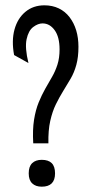

<svg xmlns="http://www.w3.org/2000/svg" viewBox="-20 -688 342 722"><path d="M105 -149Q102 -200 108 -237.5Q114 -275 125.5 -303Q137 -331 150 -354Q163 -377 175.5 -398.5Q188 -420 196 -445Q204 -470 204 -502Q204 -549 185.5 -574.5Q167 -600 140 -600Q123 -600 105 -586.5Q87 -573 80 -540.5Q73 -508 87 -451L33 -481Q23 -535 34.5 -577Q46 -619 75.5 -643.5Q105 -668 147 -668Q177 -668 201 -656.5Q225 -645 241.5 -623.5Q258 -602 266.5 -574Q275 -546 275 -512Q275 -473 267 -444Q259 -415 245.5 -392Q232 -369 217.5 -345.5Q203 -322 190 -295.5Q177 -269 169 -233.5Q161 -198 162 -149ZM137 14Q114 14 101 1.5Q88 -11 88 -36Q88 -62 101 -74.5Q114 -87 137 -87Q162 -87 174.5 -74.5Q187 -62 187 -36Q187 14 137 14Z"/></svg>

Font: Bricolage Grotesque Condensed Light
Style: Regular
Weight: 300
Width: 3
Designer: Mathieu Triay
Foundry: Atelier Triay
Version: Version 1.000;gftools[0.9.30]